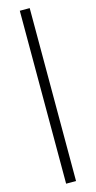

<svg xmlns="http://www.w3.org/2000/svg" viewBox="-164 -878 598 1198"><g transform="rotate(-15 134.5 -279.5)"><path d="M103 279V-838H167V279Z"/></g></svg>

Font: Swei Fan Sans CJK TC
Style: Regular
Weight: 400
Version: Version 2.130